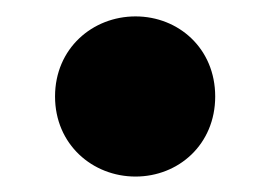

<svg xmlns="http://www.w3.org/2000/svg" viewBox="-20 -477 338 240"><path d="M149.4 -256.3C203.1 -256.3 249 -296.4 249 -356.4C249 -416.5 203.1 -456.5 149.4 -456.5C95.7 -456.5 48.8 -416.5 48.8 -356.4C48.8 -296.4 95.7 -256.3 149.4 -256.3Z"/></svg>

Font: Wand UI Pro Black
Style: Regular
Weight: 900
Designer: Andreas Faust
Version: Version 1.003;FEAKit 1.0